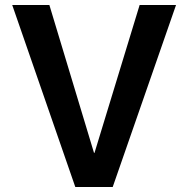

<svg xmlns="http://www.w3.org/2000/svg" viewBox="-20 -750 755 770"><path d="M178 -730 357 -137H359L540 -730H686L432 0H282L29 -730Z"/></svg>

Font: Mplus 1p Bold
Style: Bold
Weight: 700
Version: Version 1.061